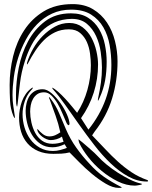

<svg xmlns="http://www.w3.org/2000/svg" viewBox="-20 -750 742 936"><path d="M434 -85Q465 -53 494.5 -21.5Q524 10 555 38Q586 66 621 89.5Q656 113 699 128Q702 130 702 132.5Q702 135 696 135Q650 135 605.5 110.5Q561 86 519.5 46.5Q478 7 439.5 -43Q401 -93 365.5 -143Q330 -193 298 -238.5Q266 -284 238 -315Q237 -317 235.5 -319Q234 -321 234 -323Q246 -318 263.5 -302.5Q281 -287 298.5 -268Q316 -249 331.5 -230Q347 -211 356 -200Q389 -251 406 -311.5Q423 -372 423 -432Q423 -457 419 -488Q415 -519 403.5 -545Q392 -571 371 -589Q350 -607 316 -607Q278 -607 248 -592.5Q218 -578 194.5 -554.5Q171 -531 152 -502Q133 -473 118 -444Q109 -427 112 -445Q122 -478 141.5 -512.5Q161 -547 188 -574.5Q215 -602 247.5 -620Q280 -638 318 -638Q355 -638 382 -617.5Q409 -597 425.5 -566.5Q442 -536 450 -500.5Q458 -465 458 -436Q458 -365 437 -298.5Q416 -232 375 -174L411 -118Q467 -188 495 -266Q523 -344 523 -433Q523 -482 514.5 -530Q506 -578 484 -616.5Q462 -655 424 -679Q386 -703 327 -703Q275 -703 233.5 -683.5Q192 -664 160.5 -631.5Q129 -599 106 -556.5Q83 -514 68.5 -468Q54 -422 47.5 -374.5Q41 -327 41 -286Q41 -257 45 -232.5Q49 -208 52 -185Q54 -171 50.5 -175.5Q47 -180 45 -185Q31 -219 29 -258.5Q27 -298 27 -336Q27 -406 44 -476Q61 -546 98 -602.5Q135 -659 193 -694.5Q251 -730 334 -730Q392 -730 433.5 -705Q475 -680 501.5 -640Q528 -600 540.5 -550Q553 -500 553 -451Q553 -357 526.5 -270Q500 -183 441 -108Q438 -103 435 -99Q432 -95 429 -90ZM195 -300Q175 -300 162 -291Q149 -282 141 -268Q133 -254 130 -237.5Q127 -221 127 -206Q127 -181 133 -153.5Q139 -126 151.5 -102.5Q164 -79 185 -64Q206 -49 236 -49Q262 -49 290 -59Q288 -65 286 -71Q284 -77 282 -84Q271 -76 256 -71.5Q241 -67 227 -67Q218 -67 207 -71.5Q196 -76 186 -83.5Q176 -91 169 -100.5Q162 -110 162 -119V-121H163Q174 -108 188.5 -96.5Q203 -85 221 -85Q236 -85 249.5 -91Q263 -97 274 -105Q265 -147 251 -186Q237 -225 222 -266Q217 -275 219 -276Q221 -277 226 -270Q253 -235 268.5 -197.5Q284 -160 301 -121Q322 -72 352 -30Q382 12 416 48Q451 87 487 112Q523 137 570 161Q574 163 573.5 164Q573 165 570 165.5Q567 166 563.5 166Q560 166 559 166Q530 166 495.5 145.5Q461 125 428 97.5Q395 70 366.5 41Q338 12 321 -5L319 -7Q299 -2 279.5 -1Q260 0 240 0Q198 0 166.5 -13.5Q135 -27 114 -51Q93 -75 83 -107.5Q73 -140 73 -178Q73 -196 76.5 -216.5Q80 -237 87 -256Q94 -275 105.5 -291.5Q117 -308 132 -319Q134 -320 135 -321Q137 -323 138 -323Q140 -323 140 -322Q140 -319 136 -314.5Q132 -310 130 -308Q110 -285 100 -254Q90 -223 90 -193Q90 -161 99.5 -129Q109 -97 127.5 -71.5Q146 -46 174 -30Q202 -14 238 -14Q256 -14 273 -18.5Q290 -23 306 -29L295 -47Q281 -40 266 -36Q251 -32 236 -32Q201 -32 176.5 -49Q152 -66 136 -92.5Q120 -119 112.5 -150Q105 -181 105 -210Q105 -228 109.5 -247Q114 -266 123.5 -281Q133 -296 149 -305.5Q165 -315 188 -315Q209 -315 232 -295Q255 -275 274.5 -247.5Q294 -220 306.5 -191.5Q319 -163 319 -145L316 -140Q313 -139 310 -142Q307 -145 305 -149Q303 -153 301.5 -157Q300 -161 299 -163Q293 -176 283.5 -199Q274 -222 261 -244.5Q248 -267 231.5 -283.5Q215 -300 195 -300ZM59 -245Q58 -256 58 -268Q58 -280 58 -290Q58 -351 71.5 -420Q85 -489 116.5 -548Q148 -607 199.5 -646Q251 -685 326 -685Q376 -685 409.5 -663.5Q443 -642 463 -608Q483 -574 491.5 -532Q500 -490 500 -449Q500 -401 492.5 -358.5Q485 -316 466 -274Q459 -258 457.5 -259Q456 -260 459 -275Q467 -311 472 -347Q477 -383 477 -421Q477 -455 471 -496.5Q465 -538 448.5 -574Q432 -610 403.5 -634Q375 -658 330 -658Q282 -657 245.5 -640.5Q209 -624 181 -595.5Q153 -567 133.5 -530Q114 -493 101 -451Q84 -399 77.5 -345.5Q71 -292 66 -244Q64 -228 62.5 -230.5Q61 -233 59 -245ZM363 -71Q370 -66 383.5 -54.5Q397 -43 412 -30Q427 -17 440 -5Q453 7 458 13Q474 31 499.5 52Q525 73 554 91.5Q583 110 612 124.5Q641 139 664 144Q674 146 672 148Q670 150 663 151.5Q656 153 648 154Q640 155 638 155Q596 155 554.5 134.5Q513 114 476 83.5Q439 53 410.5 16.5Q382 -20 367 -52Q366 -54 364.5 -59Q363 -64 363 -66Z"/></svg>

Font: mr_AkronimG
Style: Regular
Weight: 400
Version: Version 1.002 April 14, 2020